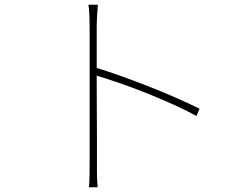

<svg xmlns="http://www.w3.org/2000/svg" viewBox="-20 -777 1040 814"><path d="M360 -81Q360 -90 360 -130.5Q360 -171 360 -230.5Q360 -290 360 -357Q360 -424 360 -487.5Q360 -551 360 -599.5Q360 -648 360 -669Q360 -685 359 -711Q358 -737 355 -757H395Q393 -738 391.5 -710.5Q390 -683 390 -669Q390 -619 390 -557.5Q390 -496 390 -432Q390 -368 390.5 -307.5Q391 -247 391 -198Q391 -149 391 -117.5Q391 -86 391 -81Q391 -63 391 -45.5Q391 -28 392 -12Q393 4 394 17H357Q359 -2 359.5 -28.5Q360 -55 360 -81ZM384 -491Q433 -476 490.5 -455.5Q548 -435 608 -411.5Q668 -388 724 -363.5Q780 -339 826 -316L813 -285Q770 -309 713.5 -334.5Q657 -360 596.5 -384Q536 -408 480.5 -427Q425 -446 384 -458Z"/></svg>

Font: Noto Sans JP
Style: Regular
Weight: 100
Designer: Ryoko NISHIZUKA 西塚涼子 (kana, bopomofo & ideographs); Paul D. Hunt (Latin, Greek & Cyrillic); Sandoll Communications 산돌커뮤니
Foundry: Adobe
Version: Version 2.004;hotconv 1.0.118;makeotfexe 2.5.65603